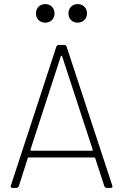

<svg xmlns="http://www.w3.org/2000/svg" viewBox="-20 -920 602 940"><path d="M202 -809C228 -809 247 -828 247 -854C247 -881 228 -900 202 -900C175 -900 156 -881 156 -854C156 -828 175 -809 202 -809ZM360 -809C386 -809 406 -828 406 -854C406 -881 387 -900 360 -900C334 -900 315 -881 315 -854C315 -828 334 -809 360 -809ZM503 0H522C529 0 532 -4 530 -11L306 -692C304 -697 299 -700 294 -700H268C263 -700 258 -697 256 -692L33 -11C31 -4 34 0 41 0H60C65 0 70 -3 72 -8L116 -146C117 -149 118 -149 120 -149H442C444 -149 445 -149 446 -146L491 -8C493 -3 498 0 503 0ZM129 -187 278 -645C279 -648 283 -648 284 -645L434 -187C435 -185 433 -182 430 -182H133C130 -182 128 -185 129 -187Z"/></svg>

Font: Barlow ExtraLight
Style: Regular
Weight: 275
Designer: Jeremy Tribby
Foundry: Tribby Type
Version: Version 1.422;hotconv 1.0.109;makeotfexe 2.5.65596